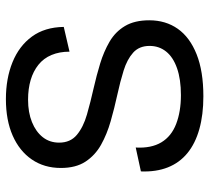

<svg xmlns="http://www.w3.org/2000/svg" viewBox="-50 -664 726 667"><g transform="rotate(-90 313.5 -330.0)"><path d="M313 13Q249 13 199 -1Q149 -15 115.5 -42.5Q82 -70 66 -110.5Q50 -151 52 -204L135 -222Q132 -168 153 -133Q174 -98 217 -81.5Q260 -65 317 -65Q372 -65 410.5 -78.5Q449 -92 468.5 -116.5Q488 -141 488 -174Q488 -210 464.5 -231Q441 -252 402.5 -264Q364 -276 318 -286Q272 -296 226.5 -309Q181 -322 144.5 -342.5Q108 -363 86 -396.5Q64 -430 64 -482Q64 -540 93.5 -583Q123 -626 176.5 -649.5Q230 -673 303 -673Q375 -673 431.5 -650Q488 -627 520.5 -582.5Q553 -538 554 -472L468 -452Q468 -487 456.5 -514.5Q445 -542 422.5 -560Q400 -578 369.5 -587Q339 -596 301 -596Q257 -596 223.5 -582.5Q190 -569 171 -545Q152 -521 152 -488Q152 -449 179 -426.5Q206 -404 249.5 -391.5Q293 -379 342 -368Q386 -358 427 -345.5Q468 -333 502.5 -313Q537 -293 557 -259.5Q577 -226 577 -175Q577 -118 547.5 -76Q518 -34 459 -10.5Q400 13 313 13Z"/></g></svg>

Font: Bricolage Grotesque 24pt
Style: Regular
Weight: 400
Designer: Mathieu Triay
Foundry: Atelier Triay
Version: Version 1.001;gftools[0.9.33.dev8+g029e19f]